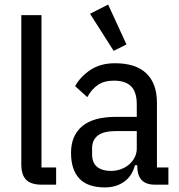

<svg xmlns="http://www.w3.org/2000/svg" viewBox="-20 -806 782 838"><path d="M162 0Q115 0 94 -21.5Q73 -43 73 -88V-740H161V-75H225V0Z M656 0Q579 0 579 -81V-85H569Q557 -38 522 -13Q487 12 438 12Q363 12 326.5 -26.5Q290 -65 290 -139Q290 -214 338.5 -255Q387 -296 487 -296H577V-350Q577 -404 552.5 -429Q528 -454 477 -454Q435 -454 407.5 -435.5Q380 -417 361 -382L308 -430Q331 -472 375 -501Q419 -530 482 -530Q572 -530 618.5 -486Q665 -442 665 -357V-75H715V0ZM464 -60Q488 -60 509 -68Q530 -76 545 -89.5Q560 -103 568.5 -120.5Q577 -138 577 -158V-234H488Q432 -234 407 -214.5Q382 -195 382 -159V-133Q382 -95 404 -77.5Q426 -60 464 -60ZM373 -746 452 -786 532 -612 476 -584Z"/></svg>

Font: IBM Plex Sans Cond Text
Style: Regular
Weight: 450
Width: 3
Designer: Mike Abbink, Paul van der Laan, Pieter van Rosmalen
Foundry: Bold Monday
Version: Version 1.3